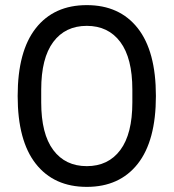

<svg xmlns="http://www.w3.org/2000/svg" viewBox="-20 -718 678 750"><path d="M589 -343Q589 -168 518 -78Q447 12 319 12Q191 12 120 -78Q49 -168 49 -343Q49 -518 120 -608Q191 -698 319 -698Q447 -698 518 -608Q589 -518 589 -343ZM141 -368V-318Q141 -195 188 -132Q235 -69 319 -69Q403 -69 450 -132Q497 -195 497 -318V-368Q497 -491 450 -554Q403 -617 319 -617Q235 -617 188 -554Q141 -491 141 -368Z"/></svg>

Font: Archivo Narrow
Style: Regular
Weight: 400
Designer: Hector Gatti
Foundry: Omnibus-Type
Version: Version 1.003